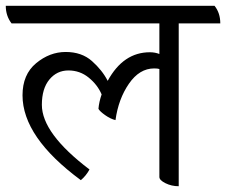

<svg xmlns="http://www.w3.org/2000/svg" viewBox="-49 -625 783 665"><path d="M714 -544H570V20Q545 20 524 9.5Q503 -1 503 -12V-386Q497 -388 485 -388Q434 -388 397.5 -335Q361 -282 351 -209Q334 -213 315.5 -226Q297 -239 292 -248Q294 -272 303 -298Q289 -331 258.5 -356Q228 -381 188 -381Q148 -381 122 -349.5Q96 -318 96 -262Q96 -163 261 -38Q249 -16 231 -1Q29 -150 29 -295Q29 -367 76 -406Q123 -445 178.5 -445Q234 -445 269.5 -413.5Q305 -382 324 -345Q378 -444 470 -444Q488 -444 503 -438V-544H-9Q-29 -570 -29 -605H694Q714 -580 714 -544Z"/></svg>

Font: Karma
Style: Regular
Weight: 400
Designer: Joana Correia
Foundry: Indian Type Foundry
Version: Version 1.202;PS 1.0;hotconv 1.0.78;makeotf.lib2.5.61930; tt